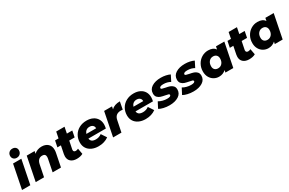

<svg xmlns="http://www.w3.org/2000/svg" viewBox="176 -2293 5714 3792"><g transform="rotate(-30 3033.0 -397.5)"><path d="M115 -542H304L196 0H7ZM139 -696Q139 -743 169 -773.5Q199 -804 248 -804Q293 -804 320 -778.5Q347 -753 347 -713Q347 -664 316.5 -633Q286 -602 237 -602Q193 -602 166 -629Q139 -656 139 -696Z M962 -367Q962 -334 955 -300L895 0H705L761 -282Q765 -299 765 -318Q765 -390 690 -390Q640 -390 608 -359.5Q576 -329 563 -268L509 0H319L427 -542H607L596 -486Q631 -519 675 -535Q719 -551 766 -551Q855 -551 908.5 -503.5Q962 -456 962 -367Z M1267 -202Q1265 -188 1265 -184Q1265 -138 1315 -138Q1342 -138 1372 -154L1396 -23Q1340 9 1255 9Q1171 9 1121.5 -33Q1072 -75 1072 -150Q1072 -179 1077 -201L1113 -380H1033L1062 -522H1141L1169 -663H1359L1331 -522H1454L1426 -380H1303Z M2048 -224H1650Q1660 -136 1773 -136Q1809 -136 1843 -147Q1877 -158 1904 -180L1983 -61Q1888 9 1752 9Q1666 9 1600.5 -21.5Q1535 -52 1499.5 -107.5Q1464 -163 1464 -238Q1464 -327 1505.5 -398.5Q1547 -470 1621.5 -510.5Q1696 -551 1792 -551Q1873 -551 1933.5 -521.5Q1994 -492 2026.5 -438Q2059 -384 2059 -313Q2059 -274 2048 -224ZM1661 -324H1884Q1885 -367 1857 -391.5Q1829 -416 1783 -416Q1737 -416 1706 -391.5Q1675 -367 1661 -324Z M2556 -551 2523 -380Q2498 -383 2480 -383Q2416 -383 2377.5 -352.5Q2339 -322 2326 -256L2274 0H2084L2192 -542H2372L2360 -482Q2428 -551 2556 -551Z M3122 -224H2724Q2734 -136 2847 -136Q2883 -136 2917 -147Q2951 -158 2978 -180L3057 -61Q2962 9 2826 9Q2740 9 2674.5 -21.5Q2609 -52 2573.5 -107.5Q2538 -163 2538 -238Q2538 -327 2579.5 -398.5Q2621 -470 2695.5 -510.5Q2770 -551 2866 -551Q2947 -551 3007.5 -521.5Q3068 -492 3100.5 -438Q3133 -384 3133 -313Q3133 -274 3122 -224ZM2735 -324H2958Q2959 -367 2931 -391.5Q2903 -416 2857 -416Q2811 -416 2780 -391.5Q2749 -367 2735 -324Z M3135 -44 3204 -177Q3241 -154 3292 -140.5Q3343 -127 3392 -127Q3479 -127 3479 -166Q3479 -182 3458.5 -189.5Q3438 -197 3393 -204Q3333 -215 3294.5 -227.5Q3256 -240 3227 -270Q3198 -300 3198 -354Q3198 -448 3278.5 -499.5Q3359 -551 3487 -551Q3545 -551 3599 -539.5Q3653 -528 3693 -508L3626 -375Q3558 -416 3465 -416Q3421 -416 3399.5 -404.5Q3378 -393 3378 -375Q3378 -359 3398.5 -351.5Q3419 -344 3466 -335Q3524 -325 3562.5 -312Q3601 -299 3629.5 -269Q3658 -239 3658 -187Q3658 -93 3577 -42Q3496 9 3370 9Q3300 9 3235.5 -6Q3171 -21 3135 -44Z M3682 -44 3751 -177Q3788 -154 3839 -140.5Q3890 -127 3939 -127Q4026 -127 4026 -166Q4026 -182 4005.5 -189.5Q3985 -197 3940 -204Q3880 -215 3841.5 -227.5Q3803 -240 3774 -270Q3745 -300 3745 -354Q3745 -448 3825.5 -499.5Q3906 -551 4034 -551Q4092 -551 4146 -539.5Q4200 -528 4240 -508L4173 -375Q4105 -416 4012 -416Q3968 -416 3946.5 -404.5Q3925 -393 3925 -375Q3925 -359 3945.5 -351.5Q3966 -344 4013 -335Q4071 -325 4109.5 -312Q4148 -299 4176.5 -269Q4205 -239 4205 -187Q4205 -93 4124 -42Q4043 9 3917 9Q3847 9 3782.5 -6Q3718 -21 3682 -44Z M4933 -542 4825 0H4645L4656 -51Q4591 9 4499 9Q4439 9 4386.5 -20.5Q4334 -50 4302 -106Q4270 -162 4270 -238Q4270 -326 4309.5 -397.5Q4349 -469 4416.5 -510Q4484 -551 4564 -551Q4682 -551 4730 -477L4743 -542ZM4694 -295Q4694 -343 4666.5 -371Q4639 -399 4591 -399Q4534 -399 4498 -357Q4462 -315 4462 -247Q4462 -199 4489.5 -171.5Q4517 -144 4565 -144Q4622 -144 4658 -186Q4694 -228 4694 -295Z M5199 -202Q5197 -188 5197 -184Q5197 -138 5247 -138Q5274 -138 5304 -154L5328 -23Q5272 9 5187 9Q5103 9 5053.5 -33Q5004 -75 5004 -150Q5004 -179 5009 -201L5045 -380H4965L4994 -522H5073L5101 -663H5291L5263 -522H5386L5358 -380H5235Z M6059 -542 5951 0H5771L5782 -51Q5717 9 5625 9Q5565 9 5512.5 -20.5Q5460 -50 5428 -106Q5396 -162 5396 -238Q5396 -326 5435.5 -397.5Q5475 -469 5542.5 -510Q5610 -551 5690 -551Q5808 -551 5856 -477L5869 -542ZM5820 -295Q5820 -343 5792.5 -371Q5765 -399 5717 -399Q5660 -399 5624 -357Q5588 -315 5588 -247Q5588 -199 5615.5 -171.5Q5643 -144 5691 -144Q5748 -144 5784 -186Q5820 -228 5820 -295Z"/></g></svg>

Font: Idrija
Style: Italic
Weight: 800
Italic angle: -11.3°
Designer: Julieta Ulanovsky
Foundry: Julieta Ulanovsky
Version: Version 7.200